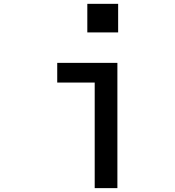

<svg xmlns="http://www.w3.org/2000/svg" viewBox="-20 -971 905 991"><path d="M275.4 -646.5V-544.9H468.8V0H585.9V-646.5ZM430.7 -803.7H589.8V-951.2H430.7Z"/></svg>

Font: OCR-B
Style: Regular
Weight: 400
Version: 1.1